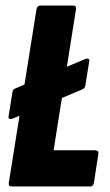

<svg xmlns="http://www.w3.org/2000/svg" viewBox="-20 -675 398 695"><path d="M24 -245Q19 -243 14.5 -245Q10 -247 11 -254L25 -341Q26 -352 38 -356L290 -462Q296 -464 300.5 -462Q305 -460 303 -453L289 -366Q288 -355 275 -350ZM23 0Q9 0 12 -14L112 -641Q115 -655 126 -655H243Q258 -655 255 -641L174 -131H323Q339 -131 336 -117L320 -14Q318 0 306 0Z"/></svg>

Font: Sofia Sans Extra Condensed Black
Style: Italic
Weight: 900
Italic angle: -9°
Version: Version 4.100